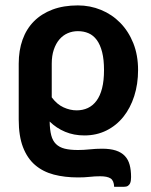

<svg xmlns="http://www.w3.org/2000/svg" viewBox="-20 -513 568 721"><path d="M408.7 188.5Q407.7 165 395.3 157Q382.8 148.9 356.4 148.9Q335.9 148.9 316.9 151.1Q297.9 153.3 272.9 153.3Q223.1 153.3 182.1 142.6Q141.1 131.8 111.8 106.7Q82.5 81.5 66.4 39.8Q50.3 -2 50.3 -64V-273.9Q50.3 -323.7 64.7 -364Q79.1 -404.3 107.4 -432.9Q135.7 -461.4 177.2 -477.1Q218.8 -492.7 272.5 -492.7Q318.4 -492.7 359.4 -475.8Q400.4 -459 431.4 -427.5Q462.4 -396 480.5 -351.1Q498.5 -306.2 498.5 -250Q498.5 -197.3 484.1 -152.3Q469.7 -107.4 443.4 -74.5Q417 -41.5 379.6 -22.9Q342.3 -4.4 296.9 -4.4Q257.3 -4.4 224.6 -18.1Q191.9 -31.7 166.5 -56.6Q167 -25.9 172.4 -5.1Q177.7 15.6 190.2 27.8Q202.6 40 222.7 45.2Q242.7 50.3 272.9 50.3Q293 50.3 316.7 47.9Q340.3 45.4 363.3 45.4Q394 45.4 415 52.2Q436 59.1 448.7 72.5Q461.4 85.9 466.8 105.7Q472.2 125.5 472.2 151.9Q472.2 157.7 471.4 164.3Q470.7 170.9 468 176.3Q465.3 181.6 460 185.1Q454.6 188.5 444.8 188.5ZM174.3 -147.5Q193.8 -121.1 218.5 -109.9Q243.2 -98.6 267.6 -98.6Q291 -98.6 309.8 -107.4Q328.6 -116.2 342.3 -134.5Q356 -152.8 363.3 -181.4Q370.6 -210 370.6 -250Q370.6 -289.6 363.5 -317.4Q356.4 -345.2 343.5 -362.8Q330.6 -380.4 312.5 -388.2Q294.4 -396 272.5 -396Q252 -396 234.1 -388.2Q216.3 -380.4 203.1 -365Q189.9 -349.6 182.1 -326.7Q174.3 -303.7 174.3 -273.9Z"/></svg>

Font: Carlito
Style: Bold
Weight: 700
Designer: Lukasz Dziedzic
Foundry: tyPoland Lukasz Dziedzic
Version: Version 1.104